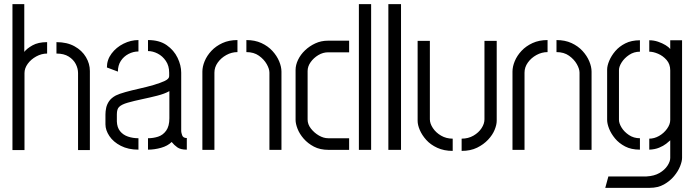

<svg xmlns="http://www.w3.org/2000/svg" viewBox="-20 -722 3346 925"><path d="M40 1V-702H97V-472Q109 -488 136.5 -503.5Q164 -519 207 -519V-464Q180 -464 154.5 -450Q129 -436 113.5 -414.5Q98 -393 98 -370V1ZM356 1V-370Q356 -392 345 -413.5Q334 -435 311 -449.5Q288 -464 252 -464V-519Q303 -519 339 -499Q375 -479 394 -447Q413 -415 413 -380V1Z M647 -1Q598 -1 562 -19.5Q526 -38 507 -66.5Q488 -95 488 -123V-170Q488 -186 491.5 -202.5Q495 -219 505.5 -234.5Q516 -250 538 -262Q554 -270 584.5 -278.5Q615 -287 651 -295Q687 -303 719.5 -312.5Q752 -322 773.5 -332Q795 -342 795 -355V-372Q795 -405 779 -428.5Q763 -452 739.5 -464Q716 -476 693 -476V-529Q748 -529 783 -504.5Q818 -480 835.5 -443.5Q853 -407 853 -372V-90Q853 -84 857.5 -70.5Q862 -57 880 -57V-1Q850 -1 834.5 -12Q819 -23 807 -38Q788 -19 756 -10Q724 -1 693 -1V-56Q718 -56 741.5 -63.5Q765 -71 780.5 -92.5Q796 -114 796 -152V-283Q773 -270 737.5 -261Q702 -252 664 -244Q626 -236 596 -227.5Q566 -219 554 -207Q543 -197 543 -171V-137Q544 -108 558.5 -90Q573 -72 596.5 -64Q620 -56 647 -56ZM548 -377 495 -397Q495 -434 517.5 -464Q540 -494 575 -511.5Q610 -529 647 -529V-474Q622 -474 599 -462Q576 -450 562 -428.5Q548 -407 548 -377Z M955 -377Q955 -401 966 -427.5Q977 -454 998.5 -477Q1020 -500 1051.5 -514.5Q1083 -529 1124 -529V-471Q1096 -471 1070.5 -457Q1045 -443 1029 -420.5Q1013 -398 1013 -372V0H955ZM1278 -372Q1278 -390 1265 -413Q1252 -436 1227.5 -453.5Q1203 -471 1167 -471V-529Q1208 -529 1239.5 -514.5Q1271 -500 1292.5 -476.5Q1314 -453 1325 -426.5Q1336 -400 1336 -377V0H1278Z M1563 0Q1522 0 1492.5 -15.5Q1463 -31 1443 -54Q1423 -77 1413.5 -101.5Q1404 -126 1404 -144V-385Q1404 -409 1416 -434Q1428 -459 1449.5 -479.5Q1471 -500 1499 -513Q1527 -526 1560 -526H1662V-470H1561Q1536 -470 1513.5 -456.5Q1491 -443 1476.5 -422.5Q1462 -402 1462 -380V-146Q1462 -123 1478 -102.5Q1494 -82 1516.5 -69Q1539 -56 1561 -56H1662V0ZM1709 0V-702H1768V0Z M1851 0V-702H1912V0Z M2204 5V-54Q2236 -54 2261 -68.5Q2286 -83 2300 -104.5Q2314 -126 2314 -147V-525H2373V-140Q2373 -121 2363 -96.5Q2353 -72 2331.5 -49Q2310 -26 2278.5 -10.5Q2247 5 2204 5ZM2161 5Q2119 5 2086.5 -10Q2054 -25 2033.5 -48Q2013 -71 2002.5 -95.5Q1992 -120 1992 -140V-525H2051V-147Q2051 -127 2065.5 -105Q2080 -83 2105 -68.5Q2130 -54 2161 -54Z M2449 -377Q2449 -401 2460 -427.5Q2471 -454 2492.5 -477Q2514 -500 2545.5 -514.5Q2577 -529 2618 -529V-471Q2590 -471 2564.5 -457Q2539 -443 2523 -420.5Q2507 -398 2507 -372V0H2449ZM2772 -372Q2772 -390 2759 -413Q2746 -436 2721.5 -453.5Q2697 -471 2661 -471V-529Q2702 -529 2733.5 -514.5Q2765 -500 2786.5 -476.5Q2808 -453 2819 -426.5Q2830 -400 2830 -377V0H2772Z M2896 183 2911 128H3095Q3132 126 3157 111.5Q3182 97 3195.5 76.5Q3209 56 3209 39V-46Q3203 -40 3189.5 -29.5Q3176 -19 3155.5 -10.5Q3135 -2 3108 -1V-54Q3132 -54 3155 -67Q3178 -80 3193.5 -101.5Q3209 -123 3209 -144V-383Q3209 -413 3191.5 -433Q3174 -453 3150.5 -463Q3127 -473 3108 -473V-528Q3130 -528 3150.5 -521Q3171 -514 3186.5 -504.5Q3202 -495 3209 -486V-528H3266V39Q3266 55 3256.5 79Q3247 103 3227.5 126.5Q3208 150 3179 166.5Q3150 183 3110 183ZM3063 -1Q3021 -1 2991.5 -16.5Q2962 -32 2943 -55Q2924 -78 2914.5 -102Q2905 -126 2905 -144V-387Q2905 -405 2915 -429Q2925 -453 2944 -475.5Q2963 -498 2992.5 -513Q3022 -528 3063 -528V-473Q3034 -473 3011 -457.5Q2988 -442 2975 -421.5Q2962 -401 2962 -384V-145Q2962 -128 2974.5 -107.5Q2987 -87 3010 -71.5Q3033 -56 3063 -56Z"/></svg>

Font: Stick No Bills ExtraLight Light
Style: Regular
Weight: 300
Version: Version 2.000